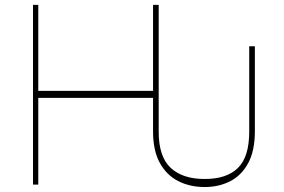

<svg xmlns="http://www.w3.org/2000/svg" viewBox="-20 -747 1148 777"><path d="M808.2 9.9Q748.2 9.9 700.8 -14.4Q653.4 -38.7 626.2 -88.8Q599.1 -138.8 599.4 -215.9V-350.9H134.9V0H113.6V-727.3H134.9V-379.3H599.4V-727.3H622.2V-215.9Q621.8 -113.3 670.6 -67.8Q719.5 -22.4 808.2 -22.7Q897.7 -22.4 943.4 -67.8Q989 -113.3 988.6 -215.9V-559.7H1011.4V-215.9Q1011.4 -136.4 984.2 -86.5Q957 -36.6 911 -13.3Q865.1 9.9 808.2 9.9Z"/></svg>

Font: Inter Thin BETA
Style: Regular
Weight: 100
Designer: Rasmus Andersson
Foundry: rsms
Version: Version 3.011;git-f93a4a705